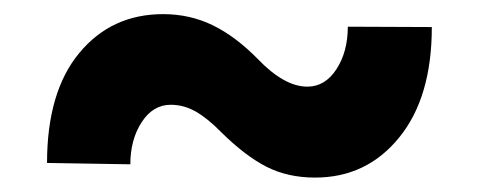

<svg xmlns="http://www.w3.org/2000/svg" viewBox="-20 -428 672 269"><path d="M467.3 -390.6 585 -390.1Q585 -291.5 539.3 -235.4Q493.7 -179.2 421.4 -179.2Q383.3 -179.2 353.5 -194.3Q323.7 -209.5 290 -242.7Q271.5 -261.7 254.6 -271.5Q237.8 -281.2 219.2 -281.2Q194.3 -281.2 178.5 -256.8Q162.6 -232.4 162.6 -197.8L45.9 -199.7Q45.9 -299.3 91.1 -353.8Q136.2 -408.2 208.5 -408.2Q246.1 -408.2 278.1 -392.6Q310.1 -377 341.3 -345.2Q378.4 -306.6 410.6 -306.6Q435.5 -306.6 451.4 -331.1Q467.3 -355.5 467.3 -390.6Z"/></svg>

Font: Vazirmatn UI FD Black
Style: Regular
Weight: 900
Designer: Saber Rastikerdar
Foundry: Saber Rastikerdar
Version: Version 33.003